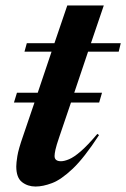

<svg xmlns="http://www.w3.org/2000/svg" viewBox="-20 -670 462 702"><path d="M179.5 -99.5Q179.5 -80.5 203 -80.5Q215 -80.5 232.5 -87.8Q250 -95 275 -116.5Q300 -138 336 -180.5L342 -176Q288 -93 245.8 -53Q203.5 -13 170.2 -0.5Q137 12 110 12Q81.5 12 60.5 -4.2Q39.5 -20.5 39.5 -61.5Q39.5 -74.5 43.5 -99.5Q47.5 -124.5 64.5 -173L106 -295H31L42 -331H118L168.5 -481H69.5L78 -512H179L226 -650H359.5L312.5 -512H421.5L414 -481H302L251.5 -331H353L342.5 -295H239.5L197 -170Q186 -138 182.8 -123Q179.5 -108 179.5 -99.5Z"/></svg>

Font: Newsreader Display SemiBold
Style: Italic
Weight: 600
Italic angle: -17°
Designer: Hugues Gentile
Foundry: Production Type
Version: Version 1.001